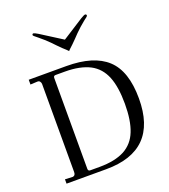

<svg xmlns="http://www.w3.org/2000/svg" viewBox="-148 -930 914 1037"><g transform="rotate(-20 309.0 -412.0)"><path d="M55.2 -24.9 99.1 -22.9Q115.2 -24.4 115.2 -44.9V-550.8Q115.2 -558.6 109.9 -565.9Q105.5 -571.8 96.2 -571.8L55.2 -569.8V-597.2H271Q427.7 -597.2 503.9 -526.9Q580.1 -456.5 580.1 -298.8Q580.1 0 283.2 0H55.2ZM188 -37.1Q188 -23.9 200.2 -23.9H253.9Q342.3 -23.9 397.9 -53.2Q451.7 -82.5 475.1 -142.1Q499 -201.7 499 -297.9Q499 -394.5 475.1 -454.1Q450.7 -514.6 397 -543Q340.8 -571.8 253.9 -571.8H200.2Q188 -571.8 188 -559.1ZM157.2 -815.9Q157.2 -824.2 165 -824.2Q169.4 -824.2 189.9 -812L313 -733.9L435.1 -812Q455.6 -824.2 460.9 -824.2Q469.2 -824.2 469.2 -815.9Q469.2 -813 461.9 -807.1Q460 -805.7 454.1 -801.3Q448.2 -796.9 444.8 -793.9Q415 -770 389.2 -744.1L366.2 -720.2L341.8 -695.8Q313 -669.4 313 -668Q313.5 -668 310.8 -670.9Q308.1 -673.8 301.3 -680.2Q294.4 -686.5 284.2 -695.8L259.8 -720.2L236.8 -744.1Q210.9 -770 181.2 -793.9Q172.4 -801.3 165 -807.1Q157.2 -813.5 157.2 -815.9Z"/></g></svg>

Font: Unna Light
Style: Regular
Weight: 300
Designer: Jorge de Buen Unna
Foundry: Omnibus-Type
Version: Version 2.007;PS 002.007;hotconv 1.0.88;makeotf.lib2.5.64775